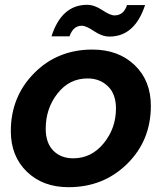

<svg xmlns="http://www.w3.org/2000/svg" viewBox="-20 -769 678 798"><path d="M607 -329Q607 -185 508.5 -88Q410 9 265 9Q158 9 91.5 -55.5Q25 -120 25 -224Q25 -367 122 -465Q219 -563 364 -563Q472 -563 539.5 -498.5Q607 -434 607 -329ZM170 -234Q170 -175 201.5 -143Q233 -111 284 -111Q360 -111 411 -173.5Q462 -236 462 -318Q462 -378 428.5 -410.5Q395 -443 344 -443Q268 -443 219 -380.5Q170 -318 170 -234ZM194 -618Q236 -749 342 -749Q372 -749 405 -727Q438 -705 456 -705Q494 -705 508 -748H583Q540 -617 435 -617Q404 -617 371 -639.5Q338 -662 320 -662Q284 -662 269 -618Z"/></svg>

Font: Poppins SemiBold
Style: Italic
Weight: 600
Italic angle: -10°
Designer: Ninad Kale (Devanagari), Jonny Pinhorn (Latin)
Foundry: Indian Type Foundry
Version: Version 3.200;PS 1.000;hotconv 16.6.54;makeotf.lib2.5.65590